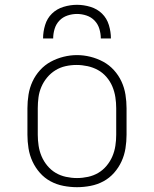

<svg xmlns="http://www.w3.org/2000/svg" viewBox="-20 -770 640 798"><path d="M300 8Q272 8 243.5 2.5Q215 -3 190 -16.5Q165 -30 146 -51.5Q127 -73 115 -99Q103 -125 98.5 -153.5Q94 -182 94 -210V-320Q94 -348 98.5 -376.5Q103 -405 115 -431Q127 -457 146.5 -478.5Q166 -500 191 -513.5Q216 -527 244 -534Q272 -541 300 -541Q328 -541 356 -534Q384 -527 409 -513.5Q434 -500 453.5 -478.5Q473 -457 485 -431Q497 -405 501.5 -376.5Q506 -348 506 -320V-210Q506 -182 501.5 -153.5Q497 -125 485 -99Q473 -73 454 -51.5Q435 -30 410 -16.5Q385 -3 356.5 2.5Q328 8 300 8ZM300 -30Q323 -30 346 -35Q369 -40 388.5 -51.5Q408 -63 423 -81Q438 -99 447 -120Q456 -141 459.5 -164Q463 -187 463 -210V-320Q463 -343 459.5 -366Q456 -389 447 -410.5Q438 -432 422.5 -450Q407 -468 387 -479Q367 -490 344 -495Q321 -500 298 -500Q275 -500 252.5 -495Q230 -490 210.5 -478Q191 -466 176 -448Q161 -430 152 -409Q143 -388 140 -365.5Q137 -343 137 -320V-210Q137 -187 140.5 -164Q144 -141 153 -120Q162 -99 177 -81Q192 -63 211.5 -51.5Q231 -40 254 -35Q277 -30 300 -30ZM159 -610Q159 -638 167.5 -666Q176 -694 196 -713.5Q216 -733 244 -741.5Q272 -750 300 -750Q328 -750 356 -741.5Q384 -733 404 -713.5Q424 -694 432.5 -666Q441 -638 441 -610H399Q399 -630 393 -650Q387 -670 373 -684.5Q359 -699 339.5 -705.5Q320 -712 300 -712Q280 -712 260.5 -705.5Q241 -699 227 -684.5Q213 -670 207 -650Q201 -630 201 -610Z"/></svg>

Font: Iosevka Curly Slab XLtEx
Style: Regular
Weight: 200
Width: 7
Monospace: yes
Designer: Belleve Invis
Foundry: Belleve Invis
Version: Version 11.1.0; ttfautohint (v1.8.3)